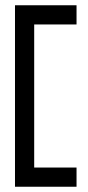

<svg xmlns="http://www.w3.org/2000/svg" viewBox="-20 -640 336 730"><path d="M271 70V-3H110V-547H271V-620H37V70Z"/></svg>

Font: Charger
Style: Regular
Weight: 400
Designer: Jasper
Foundry: Cannot Into Space Fonts
Version: Version 0.98